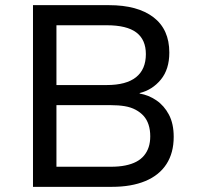

<svg xmlns="http://www.w3.org/2000/svg" viewBox="-20 -725 774 745"><path d="M108 0V-705H403Q514 -705 575.5 -658Q637 -611 637 -521Q637 -456 604 -416Q571 -376 522 -364V-362Q557 -356 587 -335.5Q617 -315 635.5 -280Q654 -245 654 -194Q654 -132 626 -88.5Q598 -45 544 -22.5Q490 0 414 0ZM199 -78H410Q442 -78 466.5 -83Q491 -88 509 -97.5Q527 -107 539 -121.5Q551 -136 557 -154.5Q563 -173 563 -196Q563 -221 556.5 -241Q550 -261 537.5 -275Q525 -289 506.5 -299Q488 -309 464 -313Q440 -317 410 -317H199ZM199 -395H394Q470 -395 508 -425.5Q546 -456 546 -515Q546 -571 509 -599Q472 -627 394 -627H199Z"/></svg>

Font: Nunito Sans 7pt
Style: Regular
Weight: 400
Designer: Vernon Adams
Foundry: Vernon Adams
Version: Version 3.101;gftools[0.9.27]